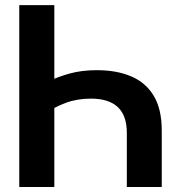

<svg xmlns="http://www.w3.org/2000/svg" viewBox="-20 -748 720 768"><path d="M367.2 -467.3Q446.8 -467.3 505.1 -442.4Q563.5 -417.5 595.2 -364.3Q627 -311 627 -226.1V0H487.3V-216.8Q487.3 -285.6 451.2 -319.6Q415 -353.5 344.2 -353.5Q288.6 -353.5 243.4 -336.7Q198.2 -319.8 162.6 -294.9V-417.5Q210.9 -440.9 259.3 -454.1Q307.6 -467.3 367.2 -467.3ZM197.3 -727.5V0H57.1V-727.5Z"/></svg>

Font: Inter Cardless Display
Style: Bold
Weight: 700
Designer: Rasmus Andersson
Foundry: rsms
Version: Version 4.001;git-9221beed3